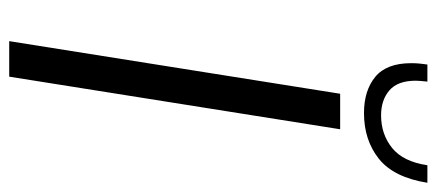

<svg xmlns="http://www.w3.org/2000/svg" viewBox="-292 -678 970 427"><g transform="rotate(90 193.5 -465.0)"><path d="M189 -736H268L151 0H72ZM121 -894Q121 -905 122 -914Q123 -923 124 -930H162Q160 -912 160 -904Q160 -864 181.5 -845.5Q203 -827 237 -827Q279 -827 309.5 -851.5Q340 -876 348 -930H387Q375 -855 333.5 -822Q292 -789 232 -789Q182 -789 151.5 -814Q121 -839 121 -894Z"/></g></svg>

Font: Exo
Style: Italic
Weight: 400
Italic angle: -9°
Designer: Natanael Gama
Foundry: Natanael Gama
Version: Version 1.500; ttfautohint (v1.6)